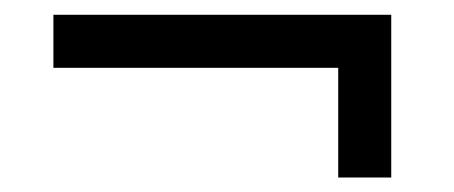

<svg xmlns="http://www.w3.org/2000/svg" viewBox="-20 -411 626 265"><path d="M446.8 -166V-317.4H53.7V-390.6H520V-166Z"/></svg>

Font: Andika FrenchTight
Style: Regular
Weight: 400
Designer: Victor Gaultney, Annie Olsen, Julie Remington, Don Collingsworth, Eric Hays, Becca Hirsbrunner
Foundry: SIL International
Version: Version 5.000 ; Dig1 Dig4Opn Dig7 LnSpcTght